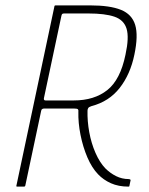

<svg xmlns="http://www.w3.org/2000/svg" viewBox="-20 -693 554 713"><path d="M44 0Q42 0 41 -1Q40 -2 41 -4L182 -669Q182 -673 187 -673H315Q388 -673 429 -656.5Q470 -640 482 -600.5Q494 -561 479 -490Q464 -417 424.5 -366.5Q385 -316 320 -299Q310 -296 307.5 -291.5Q305 -287 305 -282Q304 -243 311.5 -202Q319 -161 334.5 -125.5Q350 -90 371 -68Q389 -50 411 -39Q433 -28 458 -28Q460 -28 462.5 -27Q465 -26 465 -24L461 -5Q461 -3 460.5 -2Q460 -1 459.5 -0.5Q459 0 457 0Q420 0 392 -12.5Q364 -25 344 -46Q321 -70 304.5 -108.5Q288 -147 279 -192Q270 -237 271 -278Q272 -284 269.5 -287Q267 -290 255 -290H144Q141 -290 137.5 -288.5Q134 -287 133 -282L74 -4Q73 0 69 0ZM143 -328Q142 -320 149 -320H254Q330 -320 378.5 -358.5Q427 -397 446 -490Q460 -554 450 -586.5Q440 -619 405 -631Q370 -643 308 -643H218Q213 -643 211 -641Q209 -639 208 -634Z"/></svg>

Font: Glory Thin
Style: Italic
Weight: 100
Italic angle: -12°
Designer: Robert Leuschke
Foundry: Robert Leuschke
Version: Version 1.011